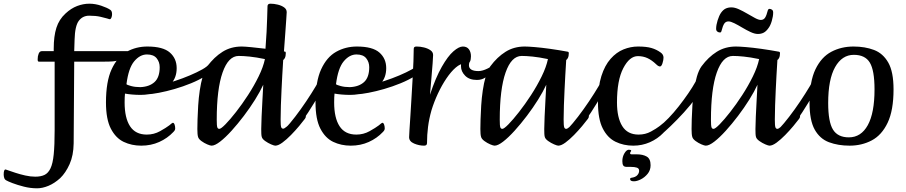

<svg xmlns="http://www.w3.org/2000/svg" viewBox="-172 -776 4907 1040"><path d="M29 244Q-7 244 -42.5 235Q-78 226 -104 216Q-130 206 -138 201Q-146 197 -149 188Q-152 179 -152 169Q-152 142 -142 142Q-140 142 -135.5 144Q-131 146 -127 147Q-113 152 -88.5 160Q-64 168 -35.5 174.5Q-7 181 19 181Q49 181 69 171.5Q89 162 101.5 136Q114 110 119 60Q124 10 124 -71V-442H40Q36 -442 34 -444Q32 -446 32 -455Q32 -472 37.5 -485.5Q43 -499 55 -499H119V-513Q119 -580 133.5 -625.5Q148 -671 183 -703Q213 -731 246 -743.5Q279 -756 312 -756Q344 -756 376.5 -745Q409 -734 425 -723Q435 -717 435 -699Q435 -689 431.5 -680.5Q428 -672 423 -672Q419 -672 413 -674.5Q407 -677 404 -677Q398 -679 372.5 -685Q347 -691 311 -691Q276 -691 255 -663.5Q234 -636 232 -561L230 -499H408Q418 -499 418 -486Q418 -469 412 -455.5Q406 -442 394 -442H230L227 1Q226 66 205 113Q184 160 154 189Q123 217 90.5 230.5Q58 244 29 244Z M285 -442Q281 -442 279 -449Q277 -456 277 -459Q277 -473 282.5 -486Q288 -499 299 -499H532Q516 -492 498 -477Q480 -462 468 -450Q458 -445 440 -443.5Q422 -442 384 -442Z M593 13Q541 13 498 -7.5Q455 -28 428.5 -79Q402 -130 402 -221Q402 -334 432.5 -400.5Q463 -467 514 -495.5Q565 -524 626 -524Q711 -524 748 -491.5Q785 -459 785 -407Q785 -355 754.5 -323Q724 -291 679 -276.5Q634 -262 590 -262Q566 -262 543.5 -264Q521 -266 505 -269Q504 -263 503.5 -248Q503 -233 503 -221Q503 -137 532.5 -92Q562 -47 623 -47Q662 -47 695 -65.5Q728 -84 745 -97Q761 -111 764 -111Q770 -111 773.5 -101.5Q777 -92 777 -80Q777 -76 775 -71.5Q773 -67 767 -61Q735 -27 690.5 -7Q646 13 593 13ZM588 -304Q637 -306 665 -331.5Q693 -357 693 -412Q693 -440 676.5 -460.5Q660 -481 624 -481Q586 -481 555 -444Q524 -407 513 -320Q516 -316 538 -310Q560 -304 588 -304Z M626 -265Q618 -264 615 -274.5Q612 -285 618 -296Q624 -307 641 -307Q663 -307 698.5 -315.5Q734 -324 775.5 -337.5Q817 -351 856 -367.5Q895 -384 923.5 -400Q952 -416 961 -430Q970 -442 970 -435Q970 -428 965 -412.5Q960 -397 953 -382Q946 -367 940 -364Q907 -343 863 -325Q819 -307 774 -294Q729 -281 689.5 -273.5Q650 -266 626 -265Z M974 13Q967 13 950.5 6Q934 -1 919 -12Q904 -23 901 -34Q897 -46 897 -77Q897 -96 898 -130Q899 -164 901.5 -204.5Q904 -245 910 -286Q916 -327 926 -361.5Q936 -396 951 -417Q988 -467 1033.5 -495.5Q1079 -524 1137 -524Q1152 -524 1188.5 -520.5Q1225 -517 1266 -512Q1270 -564 1272 -603.5Q1274 -643 1275 -676Q1276 -709 1277 -742Q1277 -756 1293 -756Q1312 -756 1332.5 -751Q1353 -746 1367 -736Q1381 -726 1381 -710Q1381 -702 1378.5 -670Q1376 -638 1373 -592Q1370 -546 1366 -497H1370Q1376 -497 1376 -488Q1376 -472 1371 -462Q1366 -452 1362 -452Q1362 -449 1360.5 -426.5Q1359 -404 1357 -368Q1355 -332 1353 -290Q1351 -248 1349.5 -206Q1348 -164 1348 -129Q1348 -96 1351 -87.5Q1354 -79 1362 -79Q1368 -79 1381.5 -90.5Q1395 -102 1410.5 -118.5Q1426 -135 1439 -150.5Q1452 -166 1459 -175Q1465 -182 1468 -182Q1472 -182 1478.5 -171Q1485 -160 1485 -149Q1485 -139 1480 -133Q1469 -118 1448.5 -93.5Q1428 -69 1404 -44.5Q1380 -20 1357.5 -3.5Q1335 13 1319 13Q1313 13 1296.5 6Q1280 -1 1264.5 -12Q1249 -23 1246 -34Q1244 -41 1243.5 -51.5Q1243 -62 1243 -77Q1243 -102 1245 -145Q1247 -188 1249.5 -234Q1252 -280 1254 -317Q1237 -280 1209.5 -236Q1182 -192 1149 -148.5Q1116 -105 1082.5 -68Q1049 -31 1020.5 -9Q992 13 974 13ZM1016 -78Q1025 -78 1049.5 -103Q1074 -128 1106.5 -169.5Q1139 -211 1171.5 -261Q1204 -311 1229 -362Q1254 -413 1263 -456Q1215 -466 1180 -469.5Q1145 -473 1121 -473Q1065 -473 1033.5 -383Q1002 -293 1002 -128Q1002 -95 1005 -86.5Q1008 -78 1016 -78Z M1399 -40Q1394 -36 1386.5 -44.5Q1379 -53 1374.5 -65Q1370 -77 1375 -82Q1397 -105 1427 -144Q1457 -183 1486.5 -227Q1516 -271 1538.5 -309Q1561 -347 1567 -370Q1570 -376 1576 -365Q1582 -354 1586 -339Q1590 -324 1587 -318Q1562 -272 1530 -219Q1498 -166 1464 -118.5Q1430 -71 1399 -40Z M1728 13Q1676 13 1633 -7.5Q1590 -28 1563.5 -79Q1537 -130 1537 -221Q1537 -334 1567.5 -400.5Q1598 -467 1649 -495.5Q1700 -524 1761 -524Q1846 -524 1883 -491.5Q1920 -459 1920 -407Q1920 -355 1889.5 -323Q1859 -291 1814 -276.5Q1769 -262 1725 -262Q1701 -262 1678.5 -264Q1656 -266 1640 -269Q1639 -263 1638.5 -248Q1638 -233 1638 -221Q1638 -137 1667.5 -92Q1697 -47 1758 -47Q1797 -47 1830 -65.5Q1863 -84 1880 -97Q1896 -111 1899 -111Q1905 -111 1908.5 -101.5Q1912 -92 1912 -80Q1912 -76 1910 -71.5Q1908 -67 1902 -61Q1870 -27 1825.5 -7Q1781 13 1728 13ZM1723 -304Q1772 -306 1800 -331.5Q1828 -357 1828 -412Q1828 -440 1811.5 -460.5Q1795 -481 1759 -481Q1721 -481 1690 -444Q1659 -407 1648 -320Q1651 -316 1673 -310Q1695 -304 1723 -304Z M1761 -265Q1753 -264 1750 -274.5Q1747 -285 1753 -296Q1759 -307 1776 -307Q1798 -307 1833.5 -315.5Q1869 -324 1910.5 -337.5Q1952 -351 1991 -367.5Q2030 -384 2058.5 -400Q2087 -416 2096 -430Q2105 -442 2105 -435Q2105 -428 2100 -412.5Q2095 -397 2088 -382Q2081 -367 2075 -364Q2042 -343 1998 -325Q1954 -307 1909 -294Q1864 -281 1824.5 -273.5Q1785 -266 1761 -265Z M2125 13Q2098 13 2071 1.5Q2044 -10 2044 -33Q2044 -41 2046 -72Q2048 -103 2051 -149Q2054 -195 2057 -247.5Q2060 -300 2063 -351Q2066 -402 2067.5 -444Q2069 -486 2069 -510Q2069 -517 2072 -520.5Q2075 -524 2085 -524Q2104 -524 2124.5 -519Q2145 -514 2159.5 -504Q2174 -494 2174 -478Q2174 -465 2171.5 -434Q2169 -403 2166 -367Q2163 -331 2160.5 -302Q2158 -273 2157 -263Q2188 -356 2221 -414Q2254 -472 2284 -498Q2314 -524 2335 -524Q2357 -524 2368 -509Q2379 -494 2379 -471Q2379 -453 2373.5 -442.5Q2368 -432 2345 -432Q2322 -432 2296.5 -410Q2271 -388 2246 -351Q2221 -314 2200 -269Q2179 -224 2165 -178Q2152 -132 2146.5 -88.5Q2141 -45 2141 -1Q2141 13 2125 13Z M2411 -343Q2370 -343 2347.5 -366Q2325 -389 2325 -417Q2325 -424 2325.5 -434Q2326 -444 2329 -451Q2336 -472 2347.5 -481.5Q2359 -491 2368.5 -487.5Q2378 -484 2378 -466Q2378 -448 2373 -441.5Q2368 -435 2368 -423Q2368 -391 2420 -391Q2441 -391 2469.5 -405Q2498 -419 2528 -443Q2530 -445 2535 -445Q2537 -445 2538.5 -441.5Q2540 -438 2540 -434Q2540 -423 2526.5 -405.5Q2513 -388 2498 -379Q2473 -367 2455 -355Q2437 -343 2411 -343Z M2507 13Q2500 13 2483.5 6Q2467 -1 2452 -12Q2437 -23 2434 -34Q2430 -46 2430 -77Q2430 -96 2431 -130Q2432 -164 2434.5 -204.5Q2437 -245 2443 -286Q2449 -327 2459 -361.5Q2469 -396 2484 -417Q2521 -467 2566.5 -495.5Q2612 -524 2670 -524Q2688 -524 2724.5 -521Q2761 -518 2807.5 -511.5Q2854 -505 2903 -496Q2909 -495 2909 -488Q2909 -472 2904 -462Q2899 -452 2895 -452Q2895 -449 2893.5 -426.5Q2892 -404 2890 -368Q2888 -332 2886 -290Q2884 -248 2882.5 -206Q2881 -164 2881 -129Q2881 -96 2884 -87Q2887 -78 2895 -78Q2901 -78 2914.5 -89.5Q2928 -101 2943.5 -118Q2959 -135 2972 -150.5Q2985 -166 2992 -175Q2998 -182 3000 -182Q3005 -182 3011.5 -171Q3018 -160 3018 -149Q3018 -139 3013 -133Q3002 -118 2981.5 -93.5Q2961 -69 2937 -44.5Q2913 -20 2890.5 -3.5Q2868 13 2852 13Q2846 13 2829.5 6Q2813 -1 2797.5 -12Q2782 -23 2779 -34Q2777 -41 2776.5 -51.5Q2776 -62 2776 -77Q2776 -102 2778 -145Q2780 -188 2782.5 -234Q2785 -280 2787 -317Q2770 -280 2742.5 -236Q2715 -192 2682 -148.5Q2649 -105 2615.5 -68Q2582 -31 2553.5 -9Q2525 13 2507 13ZM2549 -78Q2558 -78 2582.5 -103Q2607 -128 2639.5 -169.5Q2672 -211 2704.5 -261Q2737 -311 2762 -362Q2787 -413 2796 -456Q2748 -466 2713 -469.5Q2678 -473 2654 -473Q2598 -473 2566.5 -383Q2535 -293 2535 -128Q2535 -95 2538 -86.5Q2541 -78 2549 -78Z M2931 -40Q2926 -36 2918.5 -44.5Q2911 -53 2906.5 -65Q2902 -77 2907 -82Q2929 -105 2959 -144Q2989 -183 3018.5 -227Q3048 -271 3070.5 -309Q3093 -347 3099 -370Q3102 -376 3108 -365Q3114 -354 3118 -339Q3122 -324 3119 -318Q3094 -272 3062 -219Q3030 -166 2996 -118.5Q2962 -71 2931 -40Z M3258 13Q3206 13 3162.5 -8Q3119 -29 3093 -80Q3067 -131 3067 -221Q3067 -306 3085.5 -364Q3104 -422 3135.5 -457.5Q3167 -493 3205.5 -508.5Q3244 -524 3284 -524Q3329 -524 3356.5 -516Q3384 -508 3406 -492Q3422 -481 3422 -464Q3422 -451 3416.5 -433.5Q3411 -416 3403 -416Q3394 -416 3382 -428Q3359 -450 3335.5 -461Q3312 -472 3283 -472Q3238 -472 3204 -406.5Q3170 -341 3170 -221Q3170 -139 3198.5 -93Q3227 -47 3287 -47Q3324 -47 3354 -63.5Q3384 -80 3398 -91Q3414 -104 3417 -104Q3422 -104 3425.5 -94Q3429 -84 3429 -74Q3429 -64 3421 -56Q3390 -24 3348 -5.5Q3306 13 3258 13ZM3262 206Q3241 206 3241 194Q3241 188 3248 187Q3270 184 3280 173Q3290 162 3290 149Q3290 136 3277.5 132Q3265 128 3246 128H3223Q3209 128 3204 120.5Q3199 113 3199 97Q3199 73 3210.5 54Q3222 35 3234 35Q3237 35 3242 36Q3247 37 3247 40Q3247 42 3244 46Q3241 50 3241 54Q3241 60 3250 60H3278Q3310 60 3331 72Q3352 84 3352 119Q3352 146 3336 165.5Q3320 185 3299 195.5Q3278 206 3262 206Z M3410 -47Q3402 -40 3397 -50Q3392 -60 3392.5 -74Q3393 -88 3402 -94Q3423 -109 3450 -137Q3477 -165 3504.5 -200Q3532 -235 3556 -270Q3580 -305 3596 -334Q3612 -363 3615 -380Q3617 -389 3626 -382.5Q3635 -376 3642 -361.5Q3649 -347 3645 -331Q3632 -294 3601 -251Q3570 -208 3532.5 -167Q3495 -126 3461.5 -94Q3428 -62 3410 -47Z M3651 13Q3644 13 3627.5 6Q3611 -1 3596 -12Q3581 -23 3578 -34Q3574 -46 3574 -77Q3574 -96 3575 -130Q3576 -164 3578.5 -204.5Q3581 -245 3587 -286Q3593 -327 3603 -361.5Q3613 -396 3628 -417Q3665 -467 3710.5 -495.5Q3756 -524 3814 -524Q3832 -524 3868.5 -521Q3905 -518 3951.5 -511.5Q3998 -505 4047 -496Q4053 -495 4053 -488Q4053 -472 4048 -462Q4043 -452 4039 -452Q4039 -449 4037.5 -426.5Q4036 -404 4034 -368Q4032 -332 4030 -290Q4028 -248 4026.5 -206Q4025 -164 4025 -129Q4025 -96 4028 -87Q4031 -78 4039 -78Q4045 -78 4058.5 -89.5Q4072 -101 4087.5 -118Q4103 -135 4116 -150.5Q4129 -166 4136 -175Q4142 -182 4144 -182Q4149 -182 4155.5 -171Q4162 -160 4162 -149Q4162 -139 4157 -133Q4146 -118 4125.5 -93.5Q4105 -69 4081 -44.5Q4057 -20 4034.5 -3.5Q4012 13 3996 13Q3990 13 3973.5 6Q3957 -1 3941.5 -12Q3926 -23 3923 -34Q3921 -41 3920.5 -51.5Q3920 -62 3920 -77Q3920 -102 3922 -145Q3924 -188 3926.5 -234Q3929 -280 3931 -317Q3914 -280 3886.5 -236Q3859 -192 3826 -148.5Q3793 -105 3759.5 -68Q3726 -31 3697.5 -9Q3669 13 3651 13ZM3693 -78Q3702 -78 3726.5 -103Q3751 -128 3783.5 -169.5Q3816 -211 3848.5 -261Q3881 -311 3906 -362Q3931 -413 3940 -456Q3892 -466 3857 -469.5Q3822 -473 3798 -473Q3742 -473 3710.5 -383Q3679 -293 3679 -128Q3679 -95 3682 -86.5Q3685 -78 3693 -78ZM3933 -592Q3916 -592 3893.5 -602.5Q3871 -613 3848.5 -626.5Q3826 -640 3806 -650Q3786 -660 3774 -660Q3759 -660 3751 -648Q3743 -636 3736 -608Q3734 -600 3728 -600Q3720 -600 3713.5 -605Q3707 -610 3707 -620Q3707 -640 3715 -665.5Q3723 -691 3733 -706Q3745 -723 3758.5 -729.5Q3772 -736 3790 -736Q3808 -736 3830 -726Q3852 -716 3875 -702.5Q3898 -689 3917.5 -678.5Q3937 -668 3949 -668Q3964 -668 3972 -680Q3980 -692 3987 -720Q3990 -728 3996 -728Q4003 -728 4009.5 -723.5Q4016 -719 4016 -708Q4016 -688 4008.5 -662.5Q4001 -637 3990 -623Q3978 -606 3964.5 -599Q3951 -592 3933 -592Z M4075 -40Q4070 -36 4062.5 -44.5Q4055 -53 4050.5 -65Q4046 -77 4051 -82Q4073 -105 4103 -144Q4133 -183 4162.5 -227Q4192 -271 4214.5 -309Q4237 -347 4243 -370Q4246 -376 4252 -365Q4258 -354 4262 -339Q4266 -324 4263 -318Q4238 -272 4206 -219Q4174 -166 4140 -118.5Q4106 -71 4075 -40Z M4430 13Q4368 13 4318.5 -5.5Q4269 -24 4241 -74Q4213 -124 4213 -219Q4213 -334 4245 -400.5Q4277 -467 4331 -495.5Q4385 -524 4451 -524Q4513 -524 4562 -505.5Q4611 -487 4639.5 -437Q4668 -387 4668 -292Q4668 -178 4636 -111Q4604 -44 4550 -15.5Q4496 13 4430 13ZM4426 -32Q4492 -32 4528.5 -98Q4565 -164 4565 -292Q4565 -395 4539.5 -437Q4514 -479 4453 -479Q4389 -479 4351.5 -412.5Q4314 -346 4314 -218Q4314 -116 4340 -74Q4366 -32 4426 -32Z"/></svg>

Font: BriemHand
Style: Regular
Weight: 400
Designer: Gunnlaugur SE Briem, Eben Sorkin
Foundry: Sorkin Type
Version: Version 1.001; ttfautohint (v1.8.4.7-5d5b)